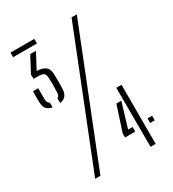

<svg xmlns="http://www.w3.org/2000/svg" viewBox="-192 -907 915 1013"><g transform="rotate(-30 266.0 -400.0)"><path d="M126 -438.5V-467Q139 -473.5 140 -493Q141.5 -523 141.5 -542.2Q141.5 -561.5 140 -587Q138.5 -606 128.8 -612.5Q119 -619 97 -619H69L67 -644L118 -741H153L103 -647Q133 -646.5 153.2 -633.8Q173.5 -621 174 -587Q174.5 -575 174.8 -556.5Q175 -538 174.8 -521Q174.5 -504 174 -496Q173 -472 162 -457.2Q151 -442.5 126 -438.5ZM80 -439Q57 -443 45.5 -456.2Q34 -469.5 33 -495Q32.5 -509.5 32.2 -517.8Q32 -526 32.2 -535.5Q32.5 -545 33 -564H65Q64.5 -546 64.5 -526Q64.5 -506 65 -494Q66 -474.5 80 -467.5ZM32 -772V-800H177V-772ZM86 0 404 -800H436L118 0ZM331.5 -110V-135L381.5 -288H411.5L366.5 -138H393.5V-110ZM423.5 0 422.5 -360H454.5V0ZM484.5 -110V-138H512.5V-110Z"/></g></svg>

Font: Big Shoulders Stencil Text SC Thin
Style: Regular
Weight: 100
Designer: Patric King
Foundry: XO Type Co
Version: Version 2.001